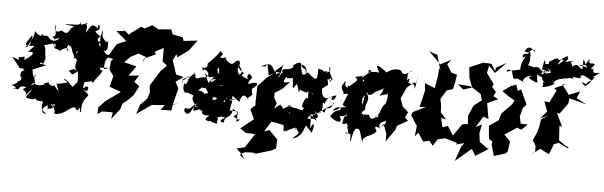

<svg xmlns="http://www.w3.org/2000/svg" viewBox="-64 -1114 5322 1692"><g transform="rotate(5 2597.0 -267.5)"><path d="M286 -349C247 -343 292 -375 292 -352C321 -357 302 -412 319 -385C305 -453 316 -522 284 -514C362 -528 400 -566 396 -506C341 -579 348 -540 382 -537C381 -471 409 -508 433 -477C506 -528 503 -503 512 -484C471 -491 527 -545 494 -570C441 -553 462 -560 485 -548C560 -512 520 -530 566 -443C591 -461 559 -462 612 -517C537 -465 540 -537 546 -481C647 -507 561 -476 565 -420C584 -449 602 -380 600 -426C590 -392 565 -331 611 -311C553 -277 579 -268 529 -312C504 -285 552 -333 580 -328C607 -315 614 -297 612 -307C624 -195 618 -227 584 -180C563 -156 595 -170 554 -189C561 -193 501 -249 494 -230C546 -205 544 -207 426 -184C433 -206 431 -181 458 -122C436 -144 424 -154 416 -174C406 -149 349 -180 366 -199C320 -161 289 -212 333 -174C248 -137 236 -188 241 -172C172 -116 247 -215 250 -158C211 -264 260 -275 234 -216C207 -269 214 -281 221 -238L211 -294L331 -342ZM112 -349C116 -312 117 -354 112 -353C79 -290 85 -296 139 -294C107 -289 173 -262 194 -263C169 -272 103 -306 109 -224C122 -229 135 -179 81 -176C132 -205 60 -129 18 -143C119 -137 59 -89 61 -120C141 -80 74 -157 171 -133C100 -96 196 -115 166 -59C206 -103 227 -130 217 -107C179 -48 138 -40 237 -32C196 -45 249 -9 270 -62C243 -28 273 -22 323 -21C346 -30 282 34 363 82C352 95 284 61 372 7C371 41 397 61 366 30C384 45 436 39 420 -5C458 -17 408 49 402 -9C425 6 449 70 432 69C443 98 532 56 542 41C592 6 617 -8 624 24C652 53 656 -34 652 11C673 1 644 52 670 40C658 -52 715 -98 716 -102C731 -112 701 -138 670 -156C723 -137 692 -165 705 -142C734 -206 689 -176 692 -188C692 -188 653 -125 679 -228C683 -207 689 -242 640 -230C699 -208 741 -256 751 -221C792 -297 805 -284 827 -337C782 -351 826 -337 786 -377C797 -350 769 -364 748 -364C810 -355 833 -366 833 -363C897 -371 869 -359 837 -351C837 -432 852 -457 886 -463C888 -481 842 -483 852 -481C825 -502 818 -526 805 -534C839 -488 863 -517 853 -601C869 -571 847 -604 835 -594C773 -649 811 -662 797 -693C768 -581 792 -618 788 -544C752 -595 811 -566 783 -595C778 -572 734 -604 783 -637C692 -691 756 -673 771 -704C761 -771 751 -724 753 -705C688 -758 691 -706 647 -656C682 -772 608 -707 664 -740C631 -747 595 -696 599 -753C597 -705 558 -728 464 -715C477 -705 514 -718 547 -698C506 -701 502 -627 510 -685C496 -597 431 -670 434 -658C361 -612 373 -711 381 -700C378 -646 408 -594 356 -600C415 -553 340 -574 426 -590C363 -522 318 -604 327 -592C308 -614 268 -582 269 -621C268 -601 276 -651 250 -565C314 -609 246 -571 205 -634C193 -533 179 -591 172 -513C135 -471 109 -477 157 -507C194 -574 189 -592 178 -589C122 -504 104 -494 212 -502C159 -452 154 -433 159 -445C222 -457 219 -424 128 -370C146 -428 112 -384 81 -393C79 -352 103 -367 23 -389L96 -300Z M992 -702 918 -695 1013 -615 931 -581 858 -459 911 -448 892 -426 888 -351 926 -298 901 -202C936 -190 969 -177 1004 -165L872 -69L818 -12L815 47L855 21H949L939 80L1013 -14L1027 -64L1064 -92L1117 -144L1161 -228L1114 -264L1152 -323L1058 -313L1121 -400L1010 -428L1063 -481L1131 -515L1197 -491L1166 -430L1182 -475L1283 -522L1270 -543L1347 -584V-464L1386 -434L1382 -423L1336 -378L1253 -245L1254 -221L1259 -182L1240 -125L1182 -66L1156 17L1285 -74L1345 -78L1400 -84L1367 -38L1462 -41L1470 -93L1522 -116L1469 -89L1506 -240C1496 -259 1486 -277 1476 -296L1542 -343L1476 -360L1435 -483L1463 -539L1474 -512L1570 -582L1631 -665L1642 -674L1515 -661L1506 -691L1415 -710L1399 -752L1284 -743L1229 -775L1166 -740L1132 -752L1045 -688L1028 -670L1051 -650L1114 -579L1053 -654L958 -734Z M1770 -317C1770 -297 1764 -320 1727 -389C1807 -344 1742 -363 1824 -371C1859 -442 1817 -412 1844 -457C1861 -395 1855 -354 1785 -318C1787 -369 1839 -335 1897 -360C1875 -294 1891 -355 1911 -370C1888 -309 1918 -285 1862 -301C1915 -298 1927 -309 1982 -291C2011 -279 2022 -273 2060 -322L2015 -328L1927 -395L1864 -348L1845 -412L1772 -321ZM1976 -173C1906 -204 1910 -181 1950 -129C1952 -174 1964 -133 1854 -183C1837 -157 1809 -156 1787 -206C1800 -207 1798 -120 1782 -173C1755 -138 1794 -140 1844 -220C1759 -234 1724 -206 1730 -199C1766 -186 1726 -247 1678 -235C1753 -296 1681 -263 1718 -265L1743 -261L1739 -273L1812 -163V-201L1909 -158L1967 -231L2052 -168L2059 -192C2073 -248 2108 -229 2134 -187C2099 -214 2159 -215 2168 -262C2157 -236 2153 -247 2154 -294C2228 -343 2192 -367 2116 -331C2115 -384 2173 -377 2123 -421C2117 -431 2077 -387 2127 -367C2093 -384 2019 -397 2071 -419C2033 -456 2066 -426 2028 -406C2013 -429 2007 -462 2018 -472C2038 -435 2075 -419 2018 -495C2029 -461 2045 -589 1962 -495C1905 -500 1894 -555 1881 -576C1916 -515 1878 -571 1890 -545C1813 -519 1888 -602 1830 -537C1886 -571 1872 -578 1844 -601C1854 -599 1818 -554 1744 -479V-452C1765 -478 1782 -473 1714 -436C1688 -475 1706 -386 1721 -430C1774 -401 1763 -369 1738 -359C1648 -349 1676 -329 1643 -354C1665 -391 1618 -349 1644 -409C1620 -350 1581 -339 1583 -356C1544 -294 1537 -342 1542 -277C1530 -333 1539 -325 1583 -346C1630 -351 1551 -306 1589 -319C1557 -257 1577 -291 1555 -289C1529 -198 1604 -217 1537 -199C1610 -234 1630 -168 1679 -194C1689 -217 1637 -216 1638 -158C1652 -117 1673 -100 1697 -85C1635 -119 1654 -36 1603 -23C1603 -23 1559 -39 1580 -72C1641 -62 1617 -80 1682 -125C1675 -108 1609 -24 1702 -71C1702 -85 1757 -28 1753 -73C1712 -49 1733 -16 1800 -26C1721 42 1811 0 1792 43C1794 -2 1813 34 1871 41C1873 -16 1888 -9 1864 -13C1922 -33 1906 -24 1943 -17C1878 7 1901 28 1931 25C1933 -47 2000 -7 2001 -110C1993 -90 2087 -83 2011 -36C2064 -10 2034 -12 2073 -13C2000 45 2076 -35 2030 -55C2042 -36 2047 -43 2046 -82L1973 -86L1987 -159L1986 -239L1948 -285L1939 -173L2026 -195Z M2643 -257C2629 -264 2580 -150 2623 -169C2613 -116 2587 -164 2517 -157C2511 -115 2484 -73 2501 -124C2494 -117 2516 -68 2544 -122C2563 -154 2513 -171 2473 -171C2545 -184 2521 -195 2428 -131C2472 -144 2382 -186 2418 -177C2366 -153 2345 -93 2381 -184L2351 -240L2329 -225C2385 -242 2325 -272 2378 -289C2439 -325 2424 -323 2482 -383C2401 -360 2429 -385 2442 -423C2482 -393 2519 -449 2502 -387C2518 -395 2497 -339 2519 -330C2543 -381 2545 -387 2566 -295C2585 -341 2547 -321 2640 -300C2663 -351 2654 -339 2644 -305C2617 -303 2676 -329 2698 -287C2666 -310 2643 -362 2653 -244C2670 -274 2631 -203 2602 -173L2674 -229ZM2138 270 2206 266 2237 274 2366 235 2410 213 2413 132 2338 56 2292 72 2361 -39C2324 -5 2347 -18 2347 -18C2409 -17 2467 14 2451 -9C2475 33 2444 75 2482 46C2484 81 2519 17 2427 95C2556 -11 2560 47 2590 -22C2568 -16 2546 88 2570 15C2594 65 2622 45 2545 111C2624 102 2645 5 2651 -2C2657 -17 2650 -16 2710 47C2734 -18 2728 -67 2690 12C2696 -22 2691 -83 2689 -116C2746 -102 2729 -128 2725 -147C2771 -92 2765 -78 2666 -72C2660 -68 2674 -148 2748 -63C2693 -73 2709 -153 2708 -112C2801 -160 2788 -128 2743 -129C2865 -213 2899 -223 2882 -237C2850 -134 2822 -220 2808 -143C2782 -132 2775 -204 2790 -173C2779 -244 2787 -226 2801 -217C2829 -308 2913 -292 2898 -303C2891 -234 2833 -255 2872 -290C2782 -244 2774 -231 2842 -280C2798 -246 2764 -287 2768 -348C2833 -401 2818 -367 2809 -438C2794 -434 2857 -439 2833 -411C2819 -454 2832 -458 2845 -429C2871 -427 2829 -456 2814 -536C2829 -566 2824 -484 2826 -508C2791 -490 2776 -485 2805 -510C2734 -484 2810 -507 2720 -520C2722 -412 2712 -404 2632 -480C2591 -438 2656 -525 2567 -544C2589 -479 2616 -541 2612 -463C2578 -439 2573 -480 2563 -555C2536 -568 2489 -528 2495 -523C2512 -505 2555 -489 2582 -490C2511 -532 2485 -526 2506 -521C2460 -465 2382 -519 2411 -452C2389 -453 2314 -467 2317 -466C2326 -443 2374 -499 2417 -531C2378 -488 2419 -422 2356 -402C2374 -395 2410 -472 2366 -446C2328 -425 2376 -459 2333 -471C2302 -534 2286 -532 2216 -498H2252L2269 -522L2290 -423L2340 -447L2276 -405C2250 -377 2226 -348 2198 -322L2194 -169L2197 -152L2154 -113L2193 -27L2080 64L2132 99L2215 103L2135 226L2063 243L2114 290L2142 333L2096 295Z M3127 -256C3138 -296 3108 -272 3169 -352C3175 -288 3183 -285 3169 -338C3173 -313 3231 -350 3209 -332C3239 -369 3242 -358 3312 -399C3287 -359 3327 -404 3277 -329C3356 -361 3340 -335 3350 -362C3353 -270 3327 -256 3337 -271C3345 -261 3319 -266 3296 -195C3299 -184 3266 -140 3251 -142C3307 -186 3282 -123 3255 -137C3254 -120 3206 -73 3276 -145C3223 -117 3216 -107 3200 -156C3152 -145 3112 -165 3139 -164C3121 -137 3126 -97 3151 -157C3153 -85 3143 -162 3154 -147C3109 -167 3164 -197 3164 -197C3145 -245 3218 -293 3153 -345L3135 -239ZM3573 -454C3518 -466 3571 -444 3518 -470C3539 -490 3526 -531 3494 -462C3529 -515 3477 -557 3559 -576C3485 -549 3503 -516 3429 -564C3438 -496 3415 -560 3426 -469C3462 -527 3473 -548 3438 -572C3365 -585 3336 -543 3317 -540C3304 -560 3244 -591 3250 -591C3201 -595 3264 -559 3250 -530C3226 -549 3159 -513 3171 -549C3216 -535 3160 -534 3101 -462C3196 -440 3135 -470 3200 -482C3143 -514 3166 -563 3171 -543C3175 -547 3161 -499 3176 -542C3131 -449 3148 -464 3081 -398C3169 -451 3106 -410 3122 -462C3137 -431 3088 -506 3126 -495C3063 -472 3084 -495 3050 -472C3109 -454 3007 -402 3016 -396C2974 -374 3008 -444 2989 -373C2939 -422 2991 -399 2963 -433C2965 -400 2910 -400 2961 -330C2941 -292 3027 -361 2999 -284C3000 -300 3023 -325 2999 -316C2949 -194 2953 -230 2993 -203C2915 -200 2953 -183 2879 -162C2896 -204 2965 -210 2942 -173C2861 -160 2873 -96 2852 -118C2926 -51 2984 -55 2941 -126C2945 -113 3017 -128 2999 -156C3048 -134 2986 -187 3005 -115C2986 -165 2971 -55 2971 -55C3028 -51 2997 -87 3024 -34C3004 -37 3046 10 3022 35C3005 3 3021 0 3006 27C3088 5 3036 91 3060 88C3069 24 3086 -20 3095 -22C3132 -25 3123 -33 3166 104C3140 28 3251 36 3279 -17C3259 -46 3252 -69 3304 -45C3288 -85 3305 -95 3355 -115C3352 -62 3311 -71 3302 -35L3335 -86L3367 -1L3366 66L3438 -36L3437 -27L3455 -80L3548 -132L3517 -158L3541 -207L3489 -254L3465 -322L3511 -423L3573 -474L3589 -468L3606 -550L3582 -417Z M4025 -142 3953 -36 3902 -117 3854 -102 3835 -183 3881 -172 3828 -232 3827 -284 3813 -359V-346L3864 -429L3917 -444L3931 -504L3942 -574L3891 -588L3848 -658L3881 -701L3786 -652C3751 -688 3717 -724 3680 -758L3754 -733L3793 -596L3780 -620L3776 -554L3757 -439L3667 -475L3674 -412L3638 -261L3694 -267L3582 -212L3571 -183L3630 -91L3631 -116L3618 0L3647 -36L3695 39L3750 27L3783 68L3821 8L3887 -7L3997 26L3982 40L4101 11L4069 9L4034 54L3988 185L4129 66L4164 124L4169 121L4254 69L4279 47L4263 48L4193 -2L4183 -77L4199 -156L4145 -129L4208 -229L4181 -239L4252 -208L4228 -347L4322 -391L4278 -413L4297 -452L4260 -493L4271 -520L4203 -613L4217 -679L4273 -618L4369 -716L4278 -665L4273 -635L4236 -696L4164 -700L4044 -649L4054 -552L4085 -474L4009 -448L3957 -491L4071 -483L4164 -423L4180 -368L4111 -316L4070 -222L4075 -150Z M4420 -513 4353 -465 4409 -425 4466 -393 4451 -360 4361 -267 4343 -206 4262 -151 4264 -110 4272 -34 4303 -15 4300 13 4327 111 4426 81 4445 65 4459 -28 4403 -85 4512 -156 4547 -140 4602 -190 4538 -194 4525 -257 4546 -329 4512 -292 4575 -366 4516 -494 4476 -471 4488 -476 4470 -533ZM4566 -830C4545 -819 4595 -876 4609 -839C4597 -822 4563 -918 4516 -830C4574 -822 4534 -819 4562 -832C4551 -811 4492 -753 4493 -671C4502 -661 4408 -659 4377 -636C4376 -672 4408 -657 4422 -645C4440 -595 4425 -563 4489 -595C4418 -594 4451 -606 4552 -550C4489 -565 4554 -624 4600 -621C4561 -603 4571 -599 4628 -573C4673 -556 4645 -566 4646 -638C4706 -591 4711 -650 4714 -651C4630 -703 4684 -711 4580 -695C4640 -699 4559 -709 4558 -713C4586 -762 4560 -789 4577 -798C4544 -822 4495 -817 4506 -775L4572 -808Z M4829 -513 4774 -403 4729 -407 4762 -320 4706 -255 4775 -284 4714 -247 4704 -183 4691 -133 4657 -56 4687 -9 4686 48 4640 79 4730 13 4810 54 4845 -38 4887 -54 4969 -14 4979 -21 4946 -36 4888 -77 4880 -207 4905 -196 4848 -318 4871 -310 4941 -406 4947 -452 4980 -445 5102 -412 5010 -459 5035 -522 4939 -483 4874 -569 4910 -575 4805 -530ZM5086 -791C5104 -798 5104 -843 5063 -763C5029 -842 5045 -795 5038 -719C5001 -721 5003 -777 4953 -738C4954 -686 4943 -708 4931 -712C4871 -667 4938 -648 4877 -602C4908 -640 4958 -633 4969 -623C4958 -641 4935 -648 5026 -636C5030 -694 5071 -654 5130 -625C5050 -604 5127 -569 5042 -607C5079 -549 5090 -575 5155 -660C5109 -642 5147 -665 5194 -698C5191 -703 5125 -682 5137 -715C5101 -763 5168 -706 5112 -732C5176 -788 5127 -783 5060 -764C5099 -703 5087 -753 4997 -750L5118 -766ZM4848 -791C4794 -752 4857 -835 4757 -768C4712 -748 4775 -742 4709 -735C4706 -795 4697 -772 4684 -686C4743 -672 4778 -655 4727 -701C4766 -682 4755 -679 4788 -625C4778 -700 4757 -701 4766 -664C4673 -636 4750 -666 4716 -674C4688 -610 4651 -663 4730 -677C4726 -652 4651 -636 4717 -570C4679 -586 4730 -541 4691 -530C4774 -537 4838 -586 4790 -572C4831 -635 4866 -599 4929 -647C4907 -623 4957 -655 4938 -639C4959 -702 4961 -631 4977 -675C4916 -702 4993 -669 4929 -775C4993 -790 4938 -787 4882 -769C4924 -819 4898 -784 4900 -824C4842 -795 4834 -783 4871 -786C4835 -746 4793 -718 4802 -753C4773 -755 4774 -762 4799 -708C4809 -727 4820 -745 4830 -764Z"/></g></svg>

Font: Hussar Lance
Style: ExBdObl
Weight: 700
Foundry: Cannot Into Space Fonts, PlusOne Fonts
Version: Version 2.270